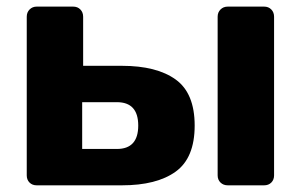

<svg xmlns="http://www.w3.org/2000/svg" viewBox="-20 -555 901 575"><path d="M60.1 -29.8V-504.9Q60.1 -518.1 68.6 -526.6Q77.1 -535.2 89.8 -535.2H199.2Q212.4 -535.2 220.7 -526.6Q229 -518.1 229 -504.9V-357.9H345.2Q449.2 -357.9 506.1 -316.9Q563 -275.9 563 -179Q563 -82 506.1 -41Q449.2 0 345.2 0H89.8Q76.7 0 68.4 -8.3Q60.1 -16.6 60.1 -29.8ZM226.1 -108.9H330.1Q394 -108.9 394 -179Q394 -249 330.1 -249H226.1ZM631.8 -29.8V-504.9Q631.8 -518.1 640.4 -526.6Q648.9 -535.2 662.1 -535.2H771Q784.2 -535.2 792.5 -526.6Q800.8 -518.1 800.8 -504.9V-29.8Q800.8 -16.6 792.5 -8.3Q784.2 0 771 0H662.1Q648.9 0 640.4 -8.3Q631.8 -16.6 631.8 -29.8Z"/></svg>

Font: Days One
Style: Regular
Weight: 400
Designer: Alexander Kalachev, Alexey Maslov, Jovanny Lemonad
Foundry: Alexander Kalachev, Alexey Maslov, Jovanny Lemonad
Version: Version 1.002